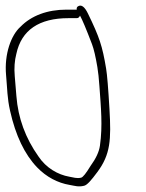

<svg xmlns="http://www.w3.org/2000/svg" viewBox="-41 -667 514 677"><path d="M241.1 -612C249.1 -597.8 263.2 -564.2 283.4 -511.2C289.9 -494.1 296.2 -467 302.4 -430C305.3 -412.7 307.7 -390.2 309.6 -362.5C314.9 -287.7 321.4 -223.9 311.4 -153.5C308.4 -131.8 297.3 -108 278.3 -82C262.4 -56 251.8 -42.2 244.9 -40.5C229.9 -36.9 217.6 -41.5 203.1 -44C163.3 -50.9 121.5 -75 94.9 -115C48.7 -179.9 22.7 -251 16.8 -328.5C15.4 -346.8 13.5 -370.2 11 -398.7C8.5 -427.2 10.4 -453.3 16.6 -477C34.6 -561 96.9 -603 200.6 -603H229.6C234.9 -603 238.7 -606 241.1 -612ZM229.6 -633H193.3C125.8 -633 69.3 -611.7 31.6 -573C-1.9 -543.6 -26.3 -476.1 -19.6 -402.2C-15 -351.8 -15.9 -322.7 -5.4 -276C14 -189.2 45.7 -122.9 89.7 -77C122.7 -42.6 163.1 -21.9 204.3 -15C222.8 -11.9 235.1 -6.9 255.6 -12C266.4 -14.7 280.4 -30.8 302.4 -60.5C348.6 -122.6 351.3 -174.2 345 -282C340.7 -356 336.8 -403.7 333.2 -425C319.9 -505.1 309.7 -535.7 269 -619.5C257.2 -643.8 245.4 -652.1 233.7 -644.5C230.1 -642.2 228.7 -638.3 229.6 -633Z"/></svg>

Font: MewTooHand
Style: CondLta
Weight: 400
Designer: Mew Too, Robert Jablonski
Version: Version 0.77